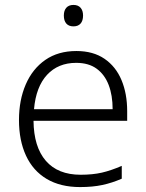

<svg xmlns="http://www.w3.org/2000/svg" viewBox="-20 -749 592 779"><path d="M290 -542Q358 -542 404 -510.5Q450 -479 473 -424Q496 -369 496 -298V-259H116Q117 -153 166 -96.5Q215 -40 307 -40Q356 -40 393 -48.5Q430 -57 474 -76V-24Q435 -7 395.5 1.5Q356 10 305 10Q225 10 169.5 -23Q114 -56 85.5 -117.5Q57 -179 57 -262Q57 -343 84.5 -406.5Q112 -470 164 -506Q216 -542 290 -542ZM289 -494Q216 -494 171 -445.5Q126 -397 118 -306H437Q437 -362 421 -404Q405 -446 372.5 -470Q340 -494 289 -494ZM278 -729Q297 -729 307 -717.5Q317 -706 317 -686Q317 -665 307 -653.5Q297 -642 278 -642Q259 -642 249 -653.5Q239 -665 239 -686Q239 -706 249 -717.5Q259 -729 278 -729Z"/></svg>

Font: Noto Sans Armenian Light
Style: Regular
Weight: 300
Designer: Monotype Design Team
Foundry: Monotype Imaging Inc.
Version: Version 2.007